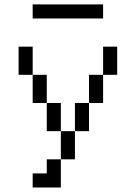

<svg xmlns="http://www.w3.org/2000/svg" viewBox="-20 -832 540 852"><path d="M437.5 -750H125V-812.5H437.5ZM62.5 -625H125V-500H62.5ZM125 -62.5H187.5V-125H250V0H125ZM125 -500H187.5V-375H125ZM187.5 -375H250V-250H187.5ZM250 -250H312.5V-125H250ZM312.5 -375H375V-250H312.5ZM375 -500H437.5V-375H375ZM437.5 -625H500V-500H437.5Z"/></svg>

Font: 寒蝉点阵体 16px
Style: Regular
Weight: 400
Designer: Designed by Warren2060
Foundry: ChillType
Version: Version 1.000